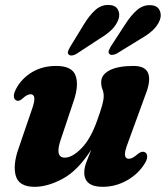

<svg xmlns="http://www.w3.org/2000/svg" viewBox="-20 -728 656 760"><path d="M552 -126Q561.5 -122.5 562.5 -110.2Q563.5 -98 554 -82.5Q528.5 -40 483 -14.2Q437.5 11.5 386.5 11.5Q313.5 11.5 313.5 -45.5Q313.5 -63.5 322 -86.5Q330.5 -109.5 341.5 -136Q289 -53.5 229.2 -21Q169.5 11.5 117 11.5Q55 11.5 42.5 -32Q30 -75.5 54.5 -143.5L106 -294Q118 -327.5 115.8 -341.2Q113.5 -355 101 -355Q87 -355 67 -336Q54 -325.5 44.5 -330.5Q36.5 -333.5 35 -345.2Q33.5 -357 43.5 -376Q64.5 -416.5 106 -441.8Q147.5 -467 202.5 -467Q265 -467 279 -429.2Q293 -391.5 272 -329.5L220.5 -175.5Q196 -104 236.5 -104Q266 -104 302.2 -140.8Q338.5 -177.5 364 -249.5Q378 -288 384.2 -310.5Q390.5 -333 390.5 -347.5Q390.5 -362 385.5 -374.5Q380.5 -387 380.5 -403Q380.5 -432.5 414 -449.8Q447.5 -467 508.5 -467Q556 -467 566.8 -437.2Q577.5 -407.5 556 -353.5L486.5 -163Q472.5 -127 474.8 -113.2Q477 -99.5 490 -99.5Q497.5 -99.5 505.8 -104Q514 -108.5 527.5 -120Q542 -130.5 552 -126ZM311.5 -630.5Q332.5 -665.5 355.8 -687Q379 -708.5 408 -708.5Q435.5 -708.5 445.8 -691.5Q456 -674.5 449.5 -653Q441 -629 422.5 -610.8Q404 -592.5 373 -574L283 -515Q274 -509.5 265.5 -508.5Q257 -507.5 252 -512Q247 -517 249.2 -524.2Q251.5 -531.5 256.5 -540.5ZM476.5 -633Q498.5 -667.5 522.5 -688.2Q546.5 -709 575.5 -707.5Q602 -706.5 611.2 -688.5Q620.5 -670.5 613 -649.5Q603.5 -625.5 584.2 -607.8Q565 -590 534 -572.5L443 -516.5Q434 -511.5 425.2 -510.8Q416.5 -510 412.5 -515Q408 -520.5 410.8 -527.8Q413.5 -535 418.5 -544Z"/></svg>

Font: Fraunces 72pt Soft
Style: Bold Italic
Weight: 700
Italic angle: -16°
Version: Version 1.000;[b76b70a41]